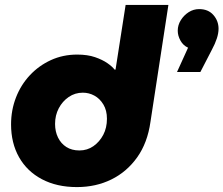

<svg xmlns="http://www.w3.org/2000/svg" viewBox="-20 -750 909 781"><path d="M293 11Q211 11 150.5 -21Q90 -53 57.5 -110.5Q25 -168 25 -244Q25 -302 45 -353.5Q65 -405 101.5 -444Q138 -483 187 -505.5Q236 -528 294 -528Q336 -528 366.5 -517.5Q397 -507 417 -493Q437 -479 446 -467H450L491 -730H665L592 -254Q580 -169 538 -110Q496 -51 433 -20Q370 11 293 11ZM303 -138Q335 -138 360 -155.5Q385 -173 400 -201.5Q415 -230 415 -267Q415 -301 400.5 -325Q386 -349 364 -361Q342 -373 317 -373Q285 -373 259.5 -355.5Q234 -338 219 -309.5Q204 -281 204 -246Q204 -215 216 -190.5Q228 -166 250 -152Q272 -138 303 -138ZM700 -457 745 -556Q725 -565 714 -585Q703 -605 703 -625Q703 -648 715.5 -668Q728 -688 747.5 -700.5Q767 -713 790 -713Q827 -713 848 -689Q869 -665 869 -633Q869 -615 862 -593.5Q855 -572 842 -548L795 -457Z"/></svg>

Font: MuseoModerno ExtraBold
Style: Italic
Weight: 800
Italic angle: -9°
Designer: Pablo Cosgaya, Héctor Gatti, Marcela Romero, and the Authors of The MuseoModerno Project.
Foundry: Omnibus-Type Team
Version: Version 1.003